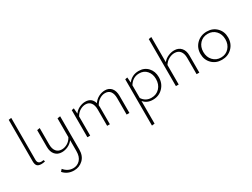

<svg xmlns="http://www.w3.org/2000/svg" viewBox="-67 -1462 3287 2500"><g transform="rotate(-30 1576.5 -212.5)"><path d="M180 4Q133 4 114.5 -17Q96 -38 96 -84V-708L137 -714V-85Q137 -24 194 -24Q208 -24 228 -27L234 -3Q201 4 180 4Z M656 -407 699 -414V84Q699 182 642 235.5Q585 289 506 289Q408 289 347 219L374 189Q431 258 511 258Q573 258 614.5 214Q656 170 656 85V-79Q625 -38 579.5 -17Q534 4 488 4Q425 4 387.5 -38Q350 -80 350 -154V-407L392 -414V-166Q392 -101 421.5 -64.5Q451 -28 504 -28Q547 -28 588.5 -52Q630 -76 656 -124Z M1371 -415Q1433 -415 1467.5 -373Q1502 -331 1502 -257V0H1460V-247Q1460 -312 1433.5 -347.5Q1407 -383 1355 -383Q1313 -383 1273 -358.5Q1233 -334 1206 -287Q1208 -267 1208 -257V0H1167V-247Q1167 -311 1139 -347Q1111 -383 1061 -383Q1020 -383 979.5 -359.5Q939 -336 912 -289V0H870V-407L905 -414L911 -331Q941 -373 986 -394Q1031 -415 1076 -415Q1172 -415 1199 -322Q1229 -367 1275.5 -391Q1322 -415 1371 -415Z M1877 -414Q1962 -414 2014.5 -357.5Q2067 -301 2067 -214Q2067 -119 2006.5 -57Q1946 5 1855 5Q1766 5 1716 -57V284L1674 289V-407L1709 -414L1715 -334Q1777 -414 1877 -414ZM1852 -27Q1927 -27 1975 -78.5Q2023 -130 2023 -211Q2023 -286 1980.5 -334.5Q1938 -383 1868 -383Q1771 -383 1716 -293V-101Q1764 -27 1852 -27Z M2412 -415Q2477 -415 2515 -373Q2553 -331 2553 -257V0H2512V-244Q2512 -310 2482.5 -346.5Q2453 -383 2398 -383Q2356 -383 2314 -360.5Q2272 -338 2243 -293V0H2201V-707L2243 -714V-336Q2275 -375 2321.5 -395Q2368 -415 2412 -415Z M2893 4Q2804 4 2745.5 -54.5Q2687 -113 2687 -202Q2687 -294 2748.5 -354.5Q2810 -415 2903 -415Q2991 -415 3049 -357Q3107 -299 3107 -210Q3107 -117 3046.5 -56.5Q2986 4 2893 4ZM2898 -28Q2971 -28 3017.5 -79Q3064 -130 3064 -206Q3064 -284 3017.5 -333.5Q2971 -383 2899 -383Q2825 -383 2778.5 -333Q2732 -283 2732 -206Q2732 -128 2779 -78Q2826 -28 2898 -28Z"/></g></svg>

Font: EauTestInfant Light
Style: Regular
Weight: 300
Designer: Christian Thalmann (Catharsis Fonts)
Version: Version 0.001;PS 000.001;hotconv 1.0.88;makeotf.lib2.5.64775